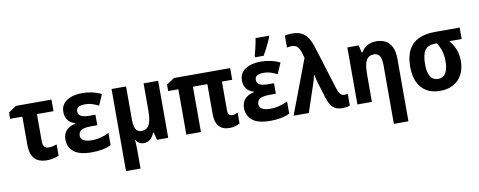

<svg xmlns="http://www.w3.org/2000/svg" viewBox="-79 -1178 4518 1812"><g transform="rotate(-10 2180.0 -272.0)"><path d="M427.7 -546.4V-435.5H269V-172.4Q269 -139.2 283.4 -122.6Q297.9 -106 324.7 -106Q343.8 -106 363.3 -110.4Q382.8 -114.7 402.3 -121.6V-14.2Q381.3 -3.4 351.6 3.4Q321.8 10.3 287.6 10.3Q238.3 10.3 202.9 -7.1Q167.5 -24.4 148.4 -64Q129.4 -103.5 129.4 -169.4V-435.5H12.2V-496.1L86.9 -546.4Z M811.5 -334V-233.4H749Q706.5 -233.4 680.7 -225.6Q654.8 -217.8 643.1 -202.4Q631.3 -187 631.3 -165Q631.3 -145.5 642.3 -131.6Q653.3 -117.7 676.8 -110.1Q700.2 -102.5 736.3 -102.5Q782.7 -102.5 826.4 -114.3Q870.1 -126 902.8 -143.6V-26.9Q866.2 -8.3 821.3 0.7Q776.4 9.8 719.2 9.8Q599.1 9.8 545.4 -34.7Q491.7 -79.1 491.7 -151.9Q491.7 -207.5 523.7 -240.5Q555.7 -273.4 610.4 -283.7V-288.6Q564.5 -301.3 541 -333.5Q517.6 -365.7 517.6 -412.6Q517.6 -460.4 544.4 -492.4Q571.3 -524.4 617.9 -540.5Q664.6 -556.6 723.1 -556.6Q770.5 -556.6 817.6 -546.4Q864.7 -536.1 905.8 -515.6L860.8 -412.1Q830.6 -427.2 799.3 -437.5Q768.1 -447.8 732.4 -447.8Q689.9 -447.8 668.7 -434.8Q647.5 -421.9 647.5 -396.5Q647.5 -362.8 673.8 -348.4Q700.2 -334 756.8 -334Z M1450.2 -546.4V0H1342.8L1324.7 -71.8H1317.9Q1307.1 -45.4 1292.2 -27.3Q1277.3 -9.3 1258.5 0.2Q1239.7 9.8 1216.8 9.8Q1191.4 9.8 1172.6 -1.5Q1153.8 -12.7 1141.1 -34.2H1138.2Q1139.6 -21 1140.6 -1.5Q1141.6 18.1 1142.1 39.3Q1142.6 60.5 1142.6 79.1V240.2H1003.4V-546.4H1142.6V-226.6Q1142.6 -168 1159.4 -137.7Q1176.3 -107.4 1212.9 -107.4Q1251.5 -107.4 1272.7 -129.2Q1293.9 -150.9 1302.2 -191.2Q1310.5 -231.4 1310.5 -286.1V-546.4Z M2080.1 -106Q2094.7 -106 2109.4 -110.1Q2124 -114.3 2136.7 -121.1V-17.1Q2119.1 -5.4 2091.8 2Q2064.5 9.3 2036.1 9.3Q1971.7 9.3 1936.8 -30Q1901.9 -69.3 1901.9 -152.8V-434.6H1763.7V0H1624V-434.6H1526.4V-496.1L1601.6 -546.4H2140.1V-434.6H2041.5V-157.7Q2041.5 -131.3 2052.2 -118.7Q2063 -106 2080.1 -106Z M2522.9 -334V-233.4H2460.4Q2418 -233.4 2392.1 -225.6Q2366.2 -217.8 2354.5 -202.4Q2342.8 -187 2342.8 -165Q2342.8 -145.5 2353.8 -131.6Q2364.7 -117.7 2388.2 -110.1Q2411.6 -102.5 2447.8 -102.5Q2494.1 -102.5 2537.8 -114.3Q2581.5 -126 2614.3 -143.6V-26.9Q2577.6 -8.3 2532.7 0.7Q2487.8 9.8 2430.7 9.8Q2310.5 9.8 2256.8 -34.7Q2203.1 -79.1 2203.1 -151.9Q2203.1 -207.5 2235.1 -240.5Q2267.1 -273.4 2321.8 -283.7V-288.6Q2275.9 -301.3 2252.4 -333.5Q2229 -365.7 2229 -412.6Q2229 -460.4 2255.9 -492.4Q2282.7 -524.4 2329.3 -540.5Q2376 -556.6 2434.6 -556.6Q2481.9 -556.6 2529.1 -546.4Q2576.2 -536.1 2617.2 -515.6L2572.3 -412.1Q2542 -427.2 2510.7 -437.5Q2479.5 -447.8 2443.8 -447.8Q2401.4 -447.8 2380.1 -434.8Q2358.9 -421.9 2358.9 -396.5Q2358.9 -362.8 2385.3 -348.4Q2411.6 -334 2468.3 -334ZM2388.7 -606V-620.6Q2393.1 -634.8 2398.4 -656.2Q2403.8 -677.7 2409.4 -701.7Q2415 -725.6 2419.2 -747.3Q2423.3 -769 2425.3 -783.7H2553.7V-771.5Q2543.5 -746.6 2530.5 -719Q2517.6 -691.4 2502.9 -662.8Q2488.3 -634.3 2471.7 -606Z M2651.9 0 2848.1 -519.5 2831.5 -575.2Q2817.9 -614.7 2799.6 -632.3Q2781.2 -649.9 2746.1 -649.9Q2733.9 -649.9 2722.7 -647.9Q2711.4 -646 2702.1 -643.6V-758.8Q2711.4 -761.7 2723.1 -763.2Q2734.9 -764.6 2748 -765.6Q2761.2 -766.6 2772.5 -766.6Q2826.2 -766.6 2862.5 -748Q2898.9 -729.5 2923.6 -690.2Q2948.2 -650.9 2966.8 -589.4L3090.8 -189Q3101.1 -157.2 3111.1 -140.4Q3121.1 -123.5 3132.6 -117.2Q3144 -110.8 3157.7 -110.8Q3166 -110.8 3174.6 -112.3Q3183.1 -113.8 3190.9 -116.2V-1.5Q3183.1 1.5 3170.7 4.2Q3158.2 6.8 3144.8 8.3Q3131.3 9.8 3119.6 9.8Q3078.6 9.8 3051.3 -4.6Q3023.9 -19 3005.9 -48.6Q2987.8 -78.1 2974.1 -123.5L2936 -249.5Q2932.1 -262.2 2928.5 -274.9Q2924.8 -287.6 2921.6 -299.8Q2918.5 -312 2916 -323.5Q2913.6 -335 2911.6 -345.7H2908.2Q2904.3 -323.7 2897.9 -301Q2891.6 -278.3 2884.8 -259.8L2797.4 0Z M3541 -556.6Q3593.3 -556.6 3631.1 -535.2Q3668.9 -513.7 3689.5 -469.7Q3710 -425.8 3710 -358.9V240.2H3570.3V-321.8Q3570.3 -379.9 3553.7 -409.2Q3537.1 -438.5 3500 -438.5Q3463.4 -438.5 3441.9 -419.7Q3420.4 -400.9 3411.4 -361.3Q3402.3 -321.8 3402.3 -260.3V0H3263.2V-546.4H3371.6L3388.2 -476.6H3396.5Q3411.6 -503.9 3433.3 -521.5Q3455.1 -539.1 3482.7 -547.9Q3510.3 -556.6 3541 -556.6Z M4295.9 -234.4Q4295.9 -162.1 4267.6 -107.2Q4239.3 -52.2 4185.3 -21.2Q4131.3 9.8 4054.7 9.8Q3980 9.8 3926.5 -21.7Q3873 -53.2 3844.2 -113.8Q3815.4 -174.3 3815.4 -261.2Q3815.4 -360.8 3848.6 -423.8Q3881.8 -486.8 3945.6 -516.8Q4009.3 -546.9 4101.6 -546.9H4339.4V-437.5H4220.2Q4253.9 -399.9 4274.9 -349.9Q4295.9 -299.8 4295.9 -234.4ZM3958 -261.7Q3958 -210.9 3968.8 -176Q3979.5 -141.1 4001.2 -123Q4022.9 -105 4056.2 -105Q4106 -105 4129.6 -144.8Q4153.3 -184.6 4153.3 -256.3Q4153.3 -292.5 4147.7 -323.7Q4142.1 -355 4130.6 -383.1Q4119.1 -411.1 4102.1 -437.5H4082.5Q4017.6 -437.5 3987.8 -397Q3958 -356.4 3958 -261.7Z"/></g></svg>

Font: Open Sans SemiCondensed
Style: Bold
Weight: 700
Width: 4
Designer: Monotype Design Team
Foundry: Monotype Imaging Inc.
Version: Version 3.003